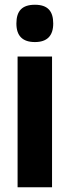

<svg xmlns="http://www.w3.org/2000/svg" viewBox="-20 -788 294 808"><path d="M127 -768C73 -768 49 -742 49 -689C49 -637 75 -611 127 -611C178 -611 204 -637 204 -689C204 -741 181 -768 127 -768ZM199 -550H54V0H199Z"/></svg>

Font: Noto Sans Devanagari ExtraCondensed ExtraBold
Style: Regular
Weight: 800
Width: 2
Designer: Jelle Bosma - Monotype Design Team
Foundry: Monotype Imaging Inc.
Version: Version 2.004